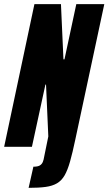

<svg xmlns="http://www.w3.org/2000/svg" viewBox="-37 -708 523 926"><path d="M101 198 124 96Q145 96 155 90Q165 84 169.5 73Q174 62 176 48L196 -50L185 -300H182L117 0H-17L129 -688H257L269 -422H274L331 -688H466L326 -34Q313 28 301 70.5Q289 113 274.5 138Q260 163 238 176Q216 189 183 193.5Q150 198 101 198Z"/></svg>

Font: Saira ExtraCondensed Black
Style: Italic
Weight: 900
Width: 2
Italic angle: -12°
Designer: Hector Gatti with collaboration of the Omnibus-Type team
Foundry: Omnibus-Type
Version: Version 1.101